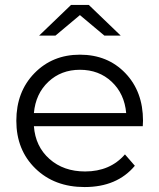

<svg xmlns="http://www.w3.org/2000/svg" viewBox="-20 -751 644 776"><path d="M303 -690 204 -607H138L267 -731H339L468 -607H402ZM558 -263Q558 -260 557.5 -252.5Q557 -245 557 -241H117Q123 -159 180 -108.5Q237 -58 324 -58Q425 -58 485 -127L525 -81Q453 5 322 5Q200 5 123 -70Q46 -145 46 -263Q46 -380 119 -455Q192 -530 303 -530Q415 -530 486.5 -455.5Q558 -381 558 -263ZM303 -469Q227 -469 175.5 -420.5Q124 -372 117 -294H490Q483 -372 431.5 -420.5Q380 -469 303 -469Z"/></svg>

Font: mBank
Style: Regular
Weight: 400
Designer: Julieta Ulanovsky
Foundry: Julieta Ulanovsky
Version: Version 7.200;PS 007.200;hotconv 1.0.88;makeotf.lib2.5.64775